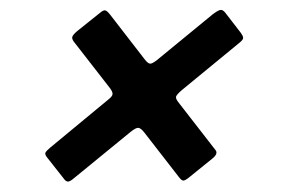

<svg xmlns="http://www.w3.org/2000/svg" viewBox="-20 -555 564 383"><path d="M293.5 -435.5 405 -527Q413.5 -533.5 418.8 -535Q424 -536.5 429.5 -529.5L460 -490Q464.5 -484 465 -480Q465.5 -476 458 -470L343 -375.5Q332.5 -366.5 331.2 -362.2Q330 -358 337 -349.5L410 -255.5Q415.5 -248.5 404 -239L357 -201Q349.5 -195 346 -194.8Q342.5 -194.5 337.5 -201L268 -290.5Q261 -299.5 256 -300Q251 -300.5 240 -291.5L127.5 -199.5Q120 -193 115.8 -192.8Q111.5 -192.5 107 -199L73.5 -241.5Q69 -247.5 70.8 -250.8Q72.5 -254 79.5 -260L195.5 -356Q204 -362.5 204.5 -367Q205 -371.5 199.5 -379L129.5 -469Q123.5 -476 124 -480.5Q124.5 -485 134 -493L179 -529Q186.5 -535.5 190.2 -534.2Q194 -533 199.5 -526L269.5 -435.5Q275.5 -428 279.8 -428Q284 -428 293.5 -435.5Z"/></svg>

Font: Besley*
Style: Bold Italic
Weight: 700
Italic angle: -13°
Designer: Owen Earl
Foundry: indestructible type*
Version: Version 2.000; ttfautohint (v1.8.3)